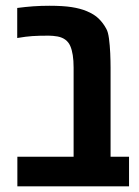

<svg xmlns="http://www.w3.org/2000/svg" viewBox="-20 -660 493 680"><path d="M41.5 0V-105H240.7V-420.9Q240.7 -470.2 228.8 -497.3Q216.8 -524.4 184.1 -530.8Q176.3 -532.2 167.5 -533Q158.7 -533.7 152.3 -533.7Q116.2 -533.7 94.5 -532.2Q72.8 -530.8 41 -525.4V-631.8Q70.3 -635.7 98.1 -637.7Q126 -639.6 154.8 -639.6Q203.1 -639.6 233.9 -634.8Q264.6 -629.9 285.6 -621.1Q313.5 -609.9 329.8 -593.8Q346.2 -577.6 356.9 -557.1Q362.8 -546.9 366 -523.2Q369.1 -499.5 370.4 -471.7Q371.6 -443.8 371.6 -420.4V-105H437V0Z"/></svg>

Font: Open Sans Condensed
Style: Regular
Weight: 400
Width: 3
Designer: Monotype Design Team
Foundry: Monotype Imaging Inc.
Version: Version 3.000